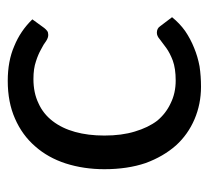

<svg xmlns="http://www.w3.org/2000/svg" viewBox="-42 -514 561 518"><g transform="rotate(-90 239.0 -254.5)"><path d="M422.9 -416Q418.9 -411.1 415 -408.2Q411.1 -405.3 404.3 -405.3Q396.5 -405.3 387.7 -411.1Q378.9 -418 365.2 -424.8Q351.6 -432.6 333 -438.5Q313.5 -445.3 285.2 -445.3Q248 -445.3 219.7 -431.6Q191.4 -418.9 171.9 -393.6Q152.3 -368.2 142.6 -333Q132.8 -297.9 132.8 -253.9Q132.8 -207 143.6 -171.9Q154.3 -135.7 172.9 -111.3Q192.4 -87.9 219.7 -75.2Q247.1 -61.5 281.2 -61.5Q313.5 -61.5 335 -69.3Q355.5 -77.1 369.1 -86.9Q382.8 -96.7 392.6 -104.5Q401.4 -112.3 410.2 -112.3Q421.9 -112.3 427.7 -103.5Q435.5 -92.8 452.1 -71.3Q435.5 -50.8 415 -36.1Q393.6 -21.5 369.1 -11.7Q345.7 -2 319.3 2.9Q293 6.8 264.6 6.8Q217.8 6.8 176.8 -10.7Q135.7 -28.3 106.4 -60.5Q76.2 -94.7 58.6 -142.6Q42 -191.4 42 -253.9Q42 -309.6 57.6 -358.4Q73.2 -406.2 103.5 -440.4Q133.8 -475.6 178.7 -495.1Q222.7 -514.6 280.3 -514.6Q334 -514.6 374 -497.1Q415 -480.5 446.3 -448.2Q438.5 -437.5 422.9 -416Z"/></g></svg>

Font: Lato
Style: Regular
Weight: 400
Designer: Lukasz Dziedzic with Adam Twardoch and Botio Nikoltchev
Version: Version 2.015; 2015-08-06; http://www.latofonts.com/